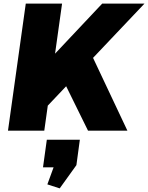

<svg xmlns="http://www.w3.org/2000/svg" viewBox="-20 -720 816 1058"><path d="M91 -220 543 -700H776L232 -126ZM122 -700H322L224 0H24ZM310 -315 481 -426 682 0H465ZM420 50 401 190 309 318 241 296 310 107 371 202H217L238 50Z"/></svg>

Font: Pathway Extreme 28pt ExtraBold
Style: Italic
Weight: 800
Italic angle: -8°
Designer: Eduardo Rodriguez Tunni
Foundry: Eduardo Rodriguez Tunni
Version: Version 1.001;gftools[0.9.26]